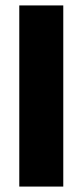

<svg xmlns="http://www.w3.org/2000/svg" viewBox="-20 -687 305 707"><path d="M51 0V-667H213V0Z"/></svg>

Font: Epunda Sans ExtraBold
Style: Regular
Weight: 800
Designer: Simon Atzbach
Foundry: typofactur
Version: Version 2.204; ttfautohint (v1.8.4.7-5d5b)